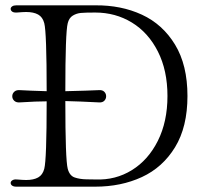

<svg xmlns="http://www.w3.org/2000/svg" viewBox="-20 -701 743 720"><path d="M683 -341Q683 -225 636.5 -149Q590 -73 512 -37Q434 -1 337 -1H41Q31 -1 25.5 -5Q20 -9 20 -15Q20 -21 26.5 -25Q33 -29 43 -28Q67 -26 78 -26Q106 -26 123 -35.5Q140 -45 146 -68Q155 -102 155 -321Q118 -321 54 -317Q41 -316 33.5 -323Q26 -330 26 -340Q26 -350 33.5 -357Q41 -364 54 -363Q87 -361 155 -359Q155 -580 146 -614Q140 -637 123 -646.5Q106 -656 78 -656Q67 -656 43 -654H39Q30 -654 25 -658Q20 -662 20 -668Q20 -673 25.5 -677Q31 -681 41 -681H337Q434 -682 512 -646Q590 -610 636.5 -533.5Q683 -457 683 -341ZM608 -341Q608 -437 572 -508Q536 -579 474.5 -616.5Q413 -654 337 -654Q300 -654 283.5 -652.5Q267 -651 253 -642.5Q239 -634 234 -614Q225 -580 225 -359Q311 -361 351 -363Q364 -364 371 -357Q378 -350 378 -340Q378 -330 371 -323Q364 -316 351 -317Q274 -321 225 -322Q225 -102 234 -68Q241 -42 260 -35.5Q279 -29 304 -28.5Q329 -28 338 -28Q413 -25 474.5 -63Q536 -101 572 -173Q608 -245 608 -341Z"/></svg>

Font: Hina Mincho
Style: Regular
Weight: 400
Designer: satsuyako
Foundry: satsuyako
Version: Version 1.100